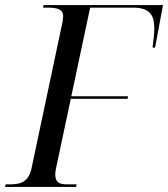

<svg xmlns="http://www.w3.org/2000/svg" viewBox="-42 -734 660 754"><path d="M-22 0H257L259 -10H222C195 -10 175 -15 175 -49C175 -55 176 -63 178 -73L236 -346H459L461 -356H238L312 -704H481C553 -704 564 -667 564 -620C564 -605 561 -575 557 -547H567L598 -714H129L127 -704H144C181 -704 206 -699 206 -670C206 -663 204 -647 201 -636L81 -69C68 -17 36 -10 -4 -10H-20Z"/></svg>

Font: Noto Serif Display SemiCondensed
Style: Italic
Weight: 400
Width: 4
Italic angle: -12°
Designer: Monotype Design Team
Foundry: Monotype Imaging Inc.
Version: Version 2.009